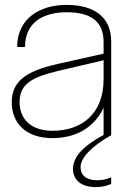

<svg xmlns="http://www.w3.org/2000/svg" viewBox="-20 -552 518 784"><path d="M194 12C284 12 362 -26 403 -112V-1C331 38 278 82 278 138C278 184 314 212 370 212C391 212 413 209 434 199V172C414 181 396 184 376 184C338 184 309 168 309 130C309 92 356 44 434 0V-384C434 -476 372 -532 252 -532C142 -532 50 -476 50 -360H82C82 -464 162 -502 252 -502C352 -502 403 -464 403 -380V-333L216 -291C82 -261 28 -218 28 -134C28 -51 84 12 194 12ZM60 -135C60 -209 110 -237 220 -263L403 -306V-228C403 -86 312 -18 195 -18C104 -18 60 -68 60 -135Z"/></svg>

Font: Aspekta 100
Style: Regular
Weight: 100
Designer: Ivo Dolenc
Version: Version 2.000